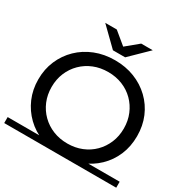

<svg xmlns="http://www.w3.org/2000/svg" viewBox="-197 -1065 1234 1253"><g transform="rotate(30 420.0 -439.0)"><path d="M421 8Q341 8 272.5 -19Q204 -46 154 -94.5Q104 -143 76 -208Q48 -273 48 -350Q48 -427 76 -492Q104 -557 154 -605.5Q204 -654 272 -681Q340 -708 421 -708Q501 -708 568.5 -681.5Q636 -655 686.5 -606.5Q737 -558 764.5 -493Q792 -428 792 -350Q792 -272 764.5 -207Q737 -142 686.5 -93.5Q636 -45 568.5 -18.5Q501 8 421 8ZM421 -81Q479 -81 528.5 -101Q578 -121 614.5 -157.5Q651 -194 671.5 -243Q692 -292 692 -350Q692 -408 671.5 -457Q651 -506 614.5 -542.5Q578 -579 528.5 -599Q479 -619 421 -619Q362 -619 312.5 -599Q263 -579 226 -542.5Q189 -506 168.5 -457Q148 -408 148 -350Q148 -292 168.5 -243Q189 -194 226 -157.5Q263 -121 312.5 -101Q362 -81 421 -81ZM-2 -36H842V9H-2ZM375 -757 242 -887H329L461 -778H381L513 -887H600L467 -757Z"/></g></svg>

Font: Montserrat Underline Thin Medium
Style: Regular
Weight: 500
Version: Version 9.000